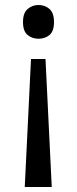

<svg xmlns="http://www.w3.org/2000/svg" viewBox="-20 -566 309 768"><path d="M196 -478Q196 -441 178 -426Q160 -411 134 -411Q109 -411 90.5 -426Q72 -441 72 -478Q72 -514 90.5 -530Q109 -546 134 -546Q160 -546 178 -530Q196 -514 196 -478ZM104 -330H162L187 182H79Z"/></svg>

Font: Noto Sans Tifinagh Hawad
Style: Regular
Weight: 400
Designer: JamraPatel
Foundry: JamraPatel LLC
Version: Version 2.006; ttfautohint (v1.8.4.7-5d5b)